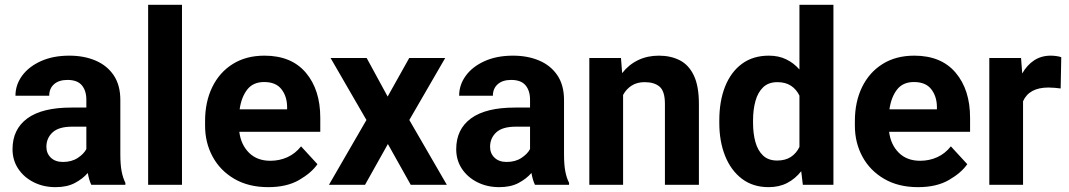

<svg xmlns="http://www.w3.org/2000/svg" viewBox="-20 -770 4454 800"><path d="M360.4 0Q351.1 -19 345.7 -49.3Q324.7 -24.9 292 -7.6Q259.3 9.8 211.4 9.8Q161.1 9.8 120.4 -10.7Q79.6 -31.2 55.9 -66.9Q32.2 -102.5 32.2 -148.4Q32.2 -231.4 93.8 -276.6Q155.3 -321.8 276.9 -321.8H339.8V-354.5Q339.8 -392.1 321 -414.6Q302.2 -437 261.2 -437Q225.6 -437 205.3 -419.2Q185.1 -401.4 185.1 -371.1H44.4Q44.4 -416.5 72 -454.3Q99.6 -492.2 150.1 -515.1Q200.7 -538.1 269 -538.1Q330.1 -538.1 378.2 -517.6Q426.3 -497.1 453.9 -456.1Q481.4 -415 481.4 -353.5V-127.4Q481.4 -84 486.8 -56.2Q492.2 -28.3 502.4 -8.3V0ZM242.2 -95.2Q278.3 -95.2 303.7 -111.8Q329.1 -128.4 339.8 -148.9V-242.2H280.8Q224.6 -242.2 199 -218.3Q173.3 -194.3 173.3 -158.2Q173.3 -130.9 191.9 -113Q210.4 -95.2 242.2 -95.2Z M738.3 -750V0H597.2V-750Z M1097.7 9.8Q1015.6 9.8 956.5 -24.7Q897.5 -59.1 866 -117.2Q834.5 -175.3 834.5 -246.1V-265.6Q834.5 -345.7 864.5 -407.2Q894.5 -468.8 950 -503.4Q1005.4 -538.1 1082 -538.1Q1194.3 -538.1 1254.4 -467Q1314.5 -396 1314.5 -279.3V-220.7H977.1Q983.9 -167 1017.6 -133.5Q1051.3 -100.1 1106.4 -100.1Q1144.5 -100.1 1177.5 -115Q1210.4 -129.9 1234.4 -160.2L1302.7 -85.9Q1277.8 -49.8 1226.3 -20Q1174.8 9.8 1097.7 9.8ZM1080.6 -428.2Q1034.7 -428.2 1010.3 -397Q985.8 -365.7 978.5 -314.5H1176.3V-325.2Q1175.8 -368.7 1152.6 -398.4Q1129.4 -428.2 1080.6 -428.2Z M1507.8 -528.3 1595.2 -367.7 1685.1 -528.3H1835L1685.5 -270L1841.8 0H1691.4L1596.2 -169.9L1501 0H1350.6L1506.8 -270L1357.4 -528.3Z M2209 0Q2199.7 -19 2194.3 -49.3Q2173.3 -24.9 2140.6 -7.6Q2107.9 9.8 2060.1 9.8Q2009.8 9.8 1969 -10.7Q1928.2 -31.2 1904.5 -66.9Q1880.9 -102.5 1880.9 -148.4Q1880.9 -231.4 1942.4 -276.6Q2003.9 -321.8 2125.5 -321.8H2188.5V-354.5Q2188.5 -392.1 2169.7 -414.6Q2150.9 -437 2109.9 -437Q2074.2 -437 2054 -419.2Q2033.7 -401.4 2033.7 -371.1H1893.1Q1893.1 -416.5 1920.7 -454.3Q1948.2 -492.2 1998.8 -515.1Q2049.3 -538.1 2117.7 -538.1Q2178.7 -538.1 2226.8 -517.6Q2274.9 -497.1 2302.5 -456.1Q2330.1 -415 2330.1 -353.5V-127.4Q2330.1 -84 2335.4 -56.2Q2340.8 -28.3 2351.1 -8.3V0ZM2090.8 -95.2Q2127 -95.2 2152.3 -111.8Q2177.7 -128.4 2188.5 -148.9V-242.2H2129.4Q2073.2 -242.2 2047.6 -218.3Q2022 -194.3 2022 -158.2Q2022 -130.9 2040.5 -113Q2059.1 -95.2 2090.8 -95.2Z M2666 -427.7Q2634.3 -427.7 2611.8 -413.3Q2589.4 -398.9 2576.2 -374.5V0H2435.5V-528.3H2567.4L2572.3 -465.3Q2599.6 -500.5 2638.4 -519.3Q2677.2 -538.1 2725.1 -538.1Q2774.9 -538.1 2812.5 -518.8Q2850.1 -499.5 2871.1 -455.3Q2892.1 -411.1 2892.1 -336.9V0H2750.5V-337.4Q2750.5 -389.6 2728.5 -408.7Q2706.5 -427.7 2666 -427.7Z M2977.1 -257.8V-268.1Q2977.1 -348.6 3001.2 -409.4Q3025.4 -470.2 3071.5 -504.2Q3117.7 -538.1 3183.6 -538.1Q3224.1 -538.1 3255.6 -522.9Q3287.1 -507.8 3311 -480.5V-750H3452.6V0H3325.2L3318.4 -56.6Q3293.9 -25.4 3260.3 -7.8Q3226.6 9.8 3182.6 9.8Q3117.2 9.8 3071.3 -25.1Q3025.4 -60.1 3001.2 -120.6Q2977.1 -181.2 2977.1 -257.8ZM3117.7 -268.1V-257.8Q3117.7 -214.4 3127.4 -178.7Q3137.2 -143.1 3159.2 -122.1Q3181.2 -101.1 3218.3 -101.1Q3252.4 -101.1 3275.4 -116.2Q3298.3 -131.3 3311 -157.7V-371.6Q3298.3 -397.9 3275.6 -412.8Q3252.9 -427.7 3219.2 -427.7Q3182.1 -427.7 3159.9 -406.5Q3137.7 -385.3 3127.7 -349.1Q3117.7 -313 3117.7 -268.1Z M3805.2 9.8Q3723.1 9.8 3664.1 -24.7Q3605 -59.1 3573.5 -117.2Q3542 -175.3 3542 -246.1V-265.6Q3542 -345.7 3572 -407.2Q3602.1 -468.8 3657.5 -503.4Q3712.9 -538.1 3789.6 -538.1Q3901.9 -538.1 3961.9 -467Q4022 -396 4022 -279.3V-220.7H3684.6Q3691.4 -167 3725.1 -133.5Q3758.8 -100.1 3814 -100.1Q3852.1 -100.1 3885 -115Q3918 -129.9 3941.9 -160.2L4010.3 -85.9Q3985.4 -49.8 3933.8 -20Q3882.3 9.8 3805.2 9.8ZM3788.1 -428.2Q3742.2 -428.2 3717.8 -397Q3693.4 -365.7 3686 -314.5H3883.8V-325.2Q3883.3 -368.7 3860.1 -398.4Q3836.9 -428.2 3788.1 -428.2Z M4401.9 -531.7 4399.4 -401.4Q4389.2 -402.8 4374.8 -404.1Q4360.4 -405.3 4348.6 -405.3Q4268.1 -405.3 4242.7 -348.1V0H4102.1V-528.3H4234.4L4239.3 -463.9Q4258.8 -498.5 4288.6 -518.3Q4318.4 -538.1 4357.9 -538.1Q4369.1 -538.1 4381.6 -536.4Q4394 -534.7 4401.9 -531.7Z"/></svg>

Font: Vazirmatn UI FD
Style: Bold
Weight: 700
Designer: Saber Rastikerdar
Foundry: Saber Rastikerdar
Version: Version 33.003